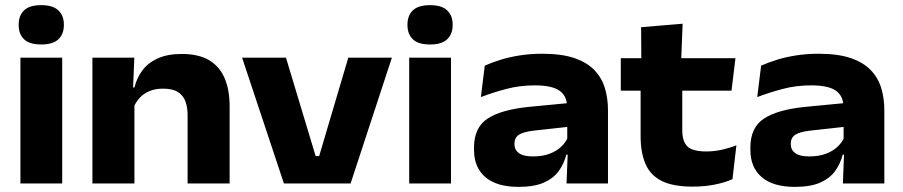

<svg xmlns="http://www.w3.org/2000/svg" viewBox="-20 -709 3488 742"><path d="M58.9 0V-486.1H220.4V0ZM139.7 -537.1Q93.9 -537.1 73.1 -557.1Q52.2 -577.1 52.2 -611.8V-614.5Q52.2 -648.8 73.1 -669Q93.9 -689.1 139.7 -689.1Q184.3 -689.1 205.5 -669Q226.8 -648.8 226.8 -614.5V-611.8Q226.8 -577.1 205.5 -557.1Q184.3 -537.1 139.7 -537.1Z M705 0V-264.5Q705 -293.2 696.9 -316.4Q688.7 -339.7 668.1 -353.1Q647.5 -366.4 609.9 -366.4Q579.5 -366.4 556.8 -356.6Q534 -346.9 519 -330Q504 -313.1 495.8 -292.6L474.8 -370.9H499.6Q508.2 -406.8 529.8 -436.3Q551.4 -465.8 589 -483.1Q626.6 -500.5 682.7 -500.5Q746 -500.5 786.6 -477.2Q827.2 -453.9 847.3 -408.6Q867.4 -363.2 867.4 -297.1V0ZM337.1 0V-486.1H499.1L493.4 -347.9L499.5 -332.9V0Z M1213.4 -105.8 1326 -486.1H1494.5L1334.9 0H1077.2L915.6 -486.1H1085.2L1199.8 -105.8Z M1561.4 0V-486.1H1722.9V0ZM1642.2 -537.1Q1596.4 -537.1 1575.6 -557.1Q1554.7 -577.1 1554.7 -611.8V-614.5Q1554.7 -648.8 1575.6 -669Q1596.4 -689.1 1642.2 -689.1Q1686.8 -689.1 1708 -669Q1729.3 -648.8 1729.3 -614.5V-611.8Q1729.3 -577.1 1708 -557.1Q1686.8 -537.1 1642.2 -537.1Z M2169.4 0 2174.5 -128.9 2172.2 -143.9V-274.7L2171.3 -297Q2171.3 -338.4 2142 -358.7Q2112.6 -379.1 2047.2 -379.1Q1988.4 -379.1 1936.8 -365.3Q1885.1 -351.6 1838.4 -333.8L1853.4 -455.3Q1880.6 -467.4 1914.5 -478Q1948.5 -488.5 1989 -494.9Q2029.5 -501.3 2075.4 -501.3Q2150 -501.3 2199.2 -484.7Q2248.4 -468 2277 -438.1Q2305.6 -408.3 2317.6 -368.7Q2329.6 -329.1 2329.6 -282.8V0ZM1984 13.2Q1899.8 13.2 1855.9 -24.3Q1811.9 -61.9 1811.9 -129.7V-138.9Q1811.9 -216.6 1864.8 -251Q1917.7 -285.4 2024.9 -296.1L2183.5 -311.3L2189.5 -220.5L2042.9 -204.2Q2001.8 -199.3 1985 -188Q1968.2 -176.7 1968.2 -154.2V-151.1Q1968.2 -129.8 1985.3 -117.2Q2002.3 -104.5 2039.2 -104.5Q2076.3 -104.5 2103.2 -114.6Q2130 -124.6 2147.7 -141Q2165.3 -157.3 2174 -176.9L2198.9 -111.2H2168.6Q2159.8 -76.4 2139.5 -48.2Q2119.2 -19.9 2081.8 -3.4Q2044.3 13.2 1984 13.2Z M2656.8 12.2Q2580.8 12.2 2537.1 -9.8Q2493.3 -31.8 2474.5 -75.6Q2455.7 -119.3 2455.7 -183.5V-419.2H2616.7V-205.4Q2616.7 -163.1 2636.2 -143.4Q2655.6 -123.7 2710.2 -123.7Q2740.4 -123.7 2770.9 -130.6Q2801.4 -137.5 2825.9 -147.6L2810.7 -16.5Q2781 -3.3 2741.8 4.4Q2702.6 12.2 2656.8 12.2ZM2379.1 -358.7V-484H2822.2L2807 -358.7ZM2458.5 -472.2 2457.6 -603.9 2618.1 -617.3 2612.3 -472.2Z M3237.4 0 3242.5 -128.9 3240.2 -143.9V-274.7L3239.3 -297Q3239.3 -338.4 3210 -358.7Q3180.6 -379.1 3115.2 -379.1Q3056.4 -379.1 3004.8 -365.3Q2953.1 -351.6 2906.4 -333.8L2921.4 -455.3Q2948.6 -467.4 2982.5 -478Q3016.5 -488.5 3057 -494.9Q3097.5 -501.3 3143.4 -501.3Q3218 -501.3 3267.2 -484.7Q3316.4 -468 3345 -438.1Q3373.6 -408.3 3385.6 -368.7Q3397.6 -329.1 3397.6 -282.8V0ZM3052 13.2Q2967.8 13.2 2923.9 -24.3Q2879.9 -61.9 2879.9 -129.7V-138.9Q2879.9 -216.6 2932.8 -251Q2985.7 -285.4 3092.9 -296.1L3251.5 -311.3L3257.5 -220.5L3110.9 -204.2Q3069.8 -199.3 3053 -188Q3036.2 -176.7 3036.2 -154.2V-151.1Q3036.2 -129.8 3053.3 -117.2Q3070.3 -104.5 3107.2 -104.5Q3144.3 -104.5 3171.2 -114.6Q3198 -124.6 3215.7 -141Q3233.3 -157.3 3242 -176.9L3266.9 -111.2H3236.6Q3227.8 -76.4 3207.5 -48.2Q3187.2 -19.9 3149.8 -3.4Q3112.3 13.2 3052 13.2Z"/></svg>

Font: Anek Gurmukhi Medium SemiExpanded
Style: Regular
Weight: 500
Width: 6
Version: Version 1.003